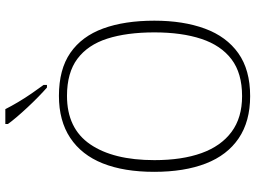

<svg xmlns="http://www.w3.org/2000/svg" viewBox="-142 -830 981 738"><g transform="rotate(-90 349.0 -460.5)"><path d="M349 10Q252 10 187 -34Q122 -78 90 -160.5Q58 -243 58 -359Q58 -475 90.5 -556.5Q123 -638 188.5 -681.5Q254 -725 350 -725Q452 -725 515.5 -681Q579 -637 609 -555Q639 -473 639 -358Q639 -247 608.5 -164Q578 -81 514 -35.5Q450 10 349 10ZM349 -21Q437 -21 490.5 -61.5Q544 -102 569 -177.5Q594 -253 594 -358Q594 -464 570 -539Q546 -614 492.5 -654Q439 -694 350 -694Q225 -694 164 -605Q103 -516 103 -358Q103 -252 130 -177Q157 -102 211.5 -61.5Q266 -21 349 -21ZM382 -771Q366 -785 346 -804.5Q326 -824 305.5 -846Q285 -868 268 -888Q251 -908 242 -921V-931H299Q310 -909 326 -882Q342 -855 360 -829Q378 -803 392 -784V-771Z"/></g></svg>

Font: Noto Serif Khmer ExtraLight
Style: Regular
Weight: 250
Version: Version 2.003